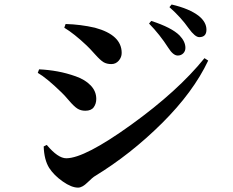

<svg xmlns="http://www.w3.org/2000/svg" viewBox="-20 -815 1040 856"><path d="M772.5 -567.4Q752 -567.4 730.5 -601.6Q692.4 -661.1 644.5 -710L654.3 -721.7Q745.1 -692.4 780.3 -657.2Q806.6 -629.9 806.6 -601.6Q806.6 -586.9 796.9 -577.1Q787.1 -567.4 772.5 -567.4ZM868.2 -649.4Q849.6 -649.4 821.3 -688.5Q787.1 -737.3 735.4 -783.2L745.1 -794.9Q825.2 -776.4 867.2 -743.2Q900.4 -715.8 900.4 -682.6Q900.4 -649.4 868.2 -649.4ZM366.2 -612.3Q310.5 -665 266.6 -691.4L272.5 -708Q339.8 -706.1 403.3 -691.4Q522.5 -659.2 522.5 -579.1Q522.5 -559.6 509.3 -544.4Q496.1 -529.3 476.6 -529.3Q456.1 -529.3 441.9 -537.6Q427.7 -545.9 403.3 -573.2Q378.9 -600.6 366.2 -612.3ZM275.4 -109.4Q357.4 -109.4 565.4 -259.3Q773.4 -409.2 891.6 -555.7L908.2 -544.9Q841.8 -404.3 702.1 -265.6Q562.5 -127 402.3 -29.3Q393.6 -24.4 370.1 -1.5Q346.7 21.5 328.1 21.5Q298.8 21.5 259.8 -5.9Q220.7 -33.2 199.2 -66.4Q176.8 -102.5 174.8 -162.1L188.5 -168.9Q238.3 -109.4 275.4 -109.4ZM154.3 -505.9Q196.3 -503.9 236.3 -496.6Q276.4 -489.3 317.9 -474.6Q359.4 -460 384.3 -434.1Q409.2 -408.2 409.2 -374Q409.2 -352.5 397.9 -336.9Q386.7 -321.3 360.4 -321.3Q339.8 -321.3 324.7 -331.1Q309.6 -340.8 287.6 -366.7Q265.6 -392.6 253.9 -403.3Q187.5 -467.8 148.4 -490.2Z"/></svg>

Font: GenRyuMin TW TTF Bold
Style: Regular
Weight: 700
Version: Version 1.300